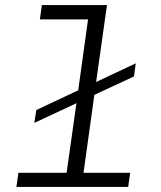

<svg xmlns="http://www.w3.org/2000/svg" viewBox="-20 -741 640 761"><path d="M45 0 53 -56H244L283 -332L116 -254L124 -305L290 -383L329 -664H138L146 -721H404L361 -416L518 -490L511 -438L354 -365L311 -56H496L488 0Z"/></svg>

Font: Chivo Mono Medium ExtraLight
Style: Italic
Weight: 250
Italic angle: -8.05°
Monospace: yes
Version: Version 1.008